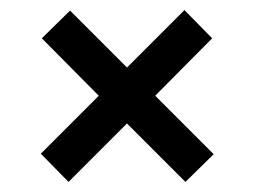

<svg xmlns="http://www.w3.org/2000/svg" viewBox="-20 -463 504 381"><path d="M404 -157 348 -102 232 -218 116 -102 61 -158 176 -273 63 -387 119 -442 232 -329 346 -443 401 -387 288 -273Z"/></svg>

Font: Rising Sun
Style: Regular
Weight: 400
Designer: Matt McInerney, Pablo Impallari, Rodrigo Fuenzalida (Raleway font), Stephen Hutchings (Greek), Cristiano Sobral (main ch
Foundry: The Rising Sun Project Authors
Version: Version 4.327; ttfautohint (v1.8.4.7-5d5b-dirty)